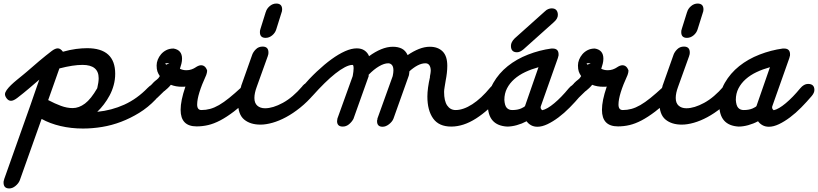

<svg xmlns="http://www.w3.org/2000/svg" viewBox="-80 -667 4601 1080"><path d="M17 -116Q-4 -100 -18 -100Q-32 -100 -42 -113Q-52 -126 -52 -137Q-52 -147 -42.5 -160.5Q-33 -174 -18 -188.5Q-3 -203 15.5 -218Q34 -233 51 -247L69 -262Q104 -293 141 -324Q178 -355 212 -381Q231 -395 245 -395Q260 -395 274 -376Q313 -387 347 -391.5Q381 -396 410 -396Q568 -396 568 -252Q568 -219 559.5 -188Q551 -157 536.5 -130Q522 -103 504 -79.5Q486 -56 467 -38Q548 -46 619.5 -78.5Q691 -111 751 -173Q774 -196 792 -196Q828 -196 828 -160Q828 -146 820.5 -136.5Q813 -127 795 -107Q753 -63 703.5 -32.5Q654 -2 601.5 18Q549 38 494.5 47Q440 56 387 56Q320 56 260.5 42Q201 28 154 2Q123 90 92.5 175Q62 260 31 348Q24 365 7 379Q-10 393 -28 393Q-60 393 -60 360Q-60 355 -59.5 351.5Q-59 348 -56 342L-58 345L92 -78Q104 -112 116 -147.5Q128 -183 141 -219Q112 -194 82 -168.5Q52 -143 17 -116ZM191 -104Q229 -84 263 -71.5Q297 -59 329 -59Q364 -59 398 -84.5Q432 -110 467 -171Q475 -205 475 -227Q475 -302 384 -302Q331 -302 254 -282Z M806 -118Q786 -100 768 -100Q748 -100 741 -110Q734 -120 734 -137Q734 -149 747.5 -165Q761 -181 779 -198H778Q793 -213 802 -219Q811 -225 819 -239Q810 -252 805.5 -265Q801 -278 801 -299Q801 -315 807.5 -331.5Q814 -348 826 -362Q838 -376 855.5 -385Q873 -394 896 -394Q944 -386 944 -337Q944 -323 940.5 -309Q937 -295 932 -280Q941 -276 949.5 -274Q958 -272 969 -272Q984 -272 997 -276.5Q1010 -281 1022 -289L1020 -288Q1038 -300 1051 -300Q1074 -300 1085 -272Q1085 -263 1083.5 -257Q1082 -251 1080 -245Q1029 -134 1029 -79Q1029 -48 1053 -48Q1078 -48 1102 -54.5Q1126 -61 1152 -76Q1178 -91 1209 -116Q1240 -141 1279 -177H1278Q1297 -196 1316 -196Q1351 -196 1351 -160Q1351 -141 1329 -119Q1277 -71 1235.5 -39.5Q1194 -8 1158.5 10.5Q1123 29 1091 36.5Q1059 44 1026 44Q936 44 936 -49Q936 -75 942.5 -107Q949 -139 963 -180Q958 -179 953 -179Q948 -179 943 -179Q909 -179 881 -190Q873 -180 864 -171.5Q855 -163 844 -154V-155Q836 -147 827 -138.5Q818 -130 807 -119ZM850 -311Q850 -307 855 -303L873 -312ZM873 -312 895 -323Q895 -317 897 -313Z M1621 -183Q1641 -206 1665 -206Q1700 -206 1700 -171Q1700 -155 1685 -136Q1648 -93 1608 -61Q1568 -29 1529 -8Q1490 13 1453 23.5Q1416 34 1385 34Q1328 34 1293.5 5.5Q1259 -23 1259 -90Q1259 -133 1277 -183L1276 -182Q1292 -227 1307.5 -271Q1323 -315 1339 -360Q1345 -376 1360 -390.5Q1375 -405 1397 -405Q1430 -405 1430 -372Q1430 -367 1429.5 -363Q1429 -359 1426 -353L1428 -356Q1412 -311 1396 -267Q1380 -223 1364 -178Q1351 -143 1351 -116Q1351 -87 1367.5 -72.5Q1384 -58 1411 -58Q1455 -58 1511 -88.5Q1567 -119 1621 -182ZM1415 -600V-599Q1420 -618 1437 -632.5Q1454 -647 1474 -647Q1507 -647 1507 -614Q1507 -612 1506.5 -609.5Q1506 -607 1506 -604L1474 -502Q1468 -482 1451 -468Q1434 -454 1414 -454Q1382 -454 1382 -486Q1382 -490 1382.5 -494.5Q1383 -499 1386 -505L1384 -501Z M1822 -3Q1821 -1 1819.5 1Q1818 3 1817 8Q1818 2 1822 -3ZM1680 -130Q1659 -105 1638 -105Q1602 -105 1602 -140Q1602 -155 1617 -175Q1659 -224 1702 -264.5Q1745 -305 1785 -334Q1825 -363 1861 -379Q1897 -395 1927 -395Q1953 -395 1970.5 -383Q1988 -371 1996 -351Q2030 -376 2064 -390Q2098 -404 2130 -404Q2159 -404 2180 -393.5Q2201 -383 2213 -357Q2245 -379 2276.5 -391.5Q2308 -404 2338 -404Q2383 -404 2409.5 -378Q2436 -352 2436 -297Q2436 -277 2433.5 -255.5Q2431 -234 2427 -214Q2424 -195 2421 -177.5Q2418 -160 2418 -150Q2418 -99 2435.5 -73.5Q2453 -48 2483 -48Q2526 -48 2576.5 -80.5Q2627 -113 2678 -175Q2699 -200 2721 -200Q2738 -200 2748 -191.5Q2758 -183 2758 -165Q2758 -152 2742 -130Q2670 -47 2598.5 -1Q2527 45 2458 45Q2389 45 2356.5 -0.5Q2324 -46 2324 -124Q2324 -169 2339 -235H2338Q2343 -260 2343 -269Q2343 -288 2335.5 -299.5Q2328 -311 2313 -311Q2292 -311 2269 -299Q2246 -287 2223 -266Q2222 -261 2222 -256.5Q2222 -252 2221 -248Q2221 -247 2220.5 -246.5Q2220 -246 2220 -245V-243L2133 1Q2126 18 2108 32Q2090 46 2072 46Q2041 46 2041 15Q2041 13 2041 11Q2041 9 2043 4V0L2129 -239Q2131 -248 2132 -257Q2133 -266 2133 -271Q2133 -292 2124.5 -301.5Q2116 -311 2104 -311Q2081 -311 2052 -294Q2023 -277 1994 -247Q1993 -245 1993.5 -243Q1994 -241 1994 -239L1908 2Q1898 20 1882.5 32.5Q1867 45 1848 45Q1816 45 1816 14Q1816 11 1817 8Q1817 1 1819 -3L1904 -239Q1909 -267 1909 -282Q1909 -302 1903 -302Q1885 -302 1860 -289Q1835 -276 1806 -253Q1777 -230 1745 -198.5Q1713 -167 1680 -130Z M3119 -170Q3140 -195 3163 -195Q3199 -195 3199 -161Q3199 -145 3184 -127Q3156 -94 3125 -62.5Q3094 -31 3062 -7Q3030 17 2999.5 31.5Q2969 46 2943 46Q2923 46 2907.5 37.5Q2892 29 2882 15Q2856 29 2827 37Q2798 45 2773 45Q2664 39 2664 -78Q2664 -147 2695 -201Q2726 -255 2776 -295Q2826 -335 2890.5 -360Q2955 -385 3021 -394H3029Q3062 -394 3062 -361Q3062 -356 3061.5 -352.5Q3061 -349 3058 -343L3060 -346Q3036 -277 3011 -207.5Q2986 -138 2962 -69Q2961 -67 2961 -64Q2961 -57 2964 -53Q2967 -49 2970 -47Q2998 -53 3038 -86.5Q3078 -120 3119 -170ZM2874 -73 2949 -289Q2909 -278 2874 -261.5Q2839 -245 2813 -222Q2787 -199 2772 -170Q2757 -141 2757 -105Q2759 -73 2770.5 -60.5Q2782 -48 2801 -48Q2831 -48 2851.5 -57Q2872 -66 2874 -72ZM2986 -604Q2994 -612 3004 -616Q3014 -620 3023 -620Q3041 -620 3049.5 -610Q3058 -600 3058 -583Q3058 -562 3035 -542L2864 -389Q2854 -381 2845.5 -377Q2837 -373 2828 -373Q2794 -373 2794 -409Q2794 -430 2815 -451Z M3176 -118Q3156 -100 3138 -100Q3118 -100 3111 -110Q3104 -120 3104 -137Q3104 -149 3117.5 -165Q3131 -181 3149 -198H3148Q3163 -213 3172 -219Q3181 -225 3189 -239Q3180 -252 3175.5 -265Q3171 -278 3171 -299Q3171 -315 3177.5 -331.5Q3184 -348 3196 -362Q3208 -376 3225.5 -385Q3243 -394 3266 -394Q3314 -386 3314 -337Q3314 -323 3310.5 -309Q3307 -295 3302 -280Q3311 -276 3319.5 -274Q3328 -272 3339 -272Q3354 -272 3367 -276.5Q3380 -281 3392 -289L3390 -288Q3408 -300 3421 -300Q3444 -300 3455 -272Q3455 -263 3453.5 -257Q3452 -251 3450 -245Q3399 -134 3399 -79Q3399 -48 3423 -48Q3448 -48 3472 -54.5Q3496 -61 3522 -76Q3548 -91 3579 -116Q3610 -141 3649 -177H3648Q3667 -196 3686 -196Q3721 -196 3721 -160Q3721 -141 3699 -119Q3647 -71 3605.5 -39.5Q3564 -8 3528.5 10.5Q3493 29 3461 36.5Q3429 44 3396 44Q3306 44 3306 -49Q3306 -75 3312.5 -107Q3319 -139 3333 -180Q3328 -179 3323 -179Q3318 -179 3313 -179Q3279 -179 3251 -190Q3243 -180 3234 -171.5Q3225 -163 3214 -154V-155Q3206 -147 3197 -138.5Q3188 -130 3177 -119ZM3220 -311Q3220 -307 3225 -303L3243 -312ZM3243 -312 3265 -323Q3265 -317 3267 -313Z M3991 -183Q4011 -206 4035 -206Q4070 -206 4070 -171Q4070 -155 4055 -136Q4018 -93 3978 -61Q3938 -29 3899 -8Q3860 13 3823 23.5Q3786 34 3755 34Q3698 34 3663.5 5.5Q3629 -23 3629 -90Q3629 -133 3647 -183L3646 -182Q3662 -227 3677.5 -271Q3693 -315 3709 -360Q3715 -376 3730 -390.5Q3745 -405 3767 -405Q3800 -405 3800 -372Q3800 -367 3799.5 -363Q3799 -359 3796 -353L3798 -356Q3782 -311 3766 -267Q3750 -223 3734 -178Q3721 -143 3721 -116Q3721 -87 3737.5 -72.5Q3754 -58 3781 -58Q3825 -58 3881 -88.5Q3937 -119 3991 -182ZM3785 -600V-599Q3790 -618 3807 -632.5Q3824 -647 3844 -647Q3877 -647 3877 -614Q3877 -612 3876.5 -609.5Q3876 -607 3876 -604L3844 -502Q3838 -482 3821 -468Q3804 -454 3784 -454Q3752 -454 3752 -486Q3752 -490 3752.5 -494.5Q3753 -499 3756 -505L3754 -501Z M4421 -170Q4442 -195 4465 -195Q4501 -195 4501 -161Q4501 -145 4486 -127Q4458 -94 4427 -62.5Q4396 -31 4364 -7Q4332 17 4301.5 31.5Q4271 46 4245 46Q4225 46 4209.5 37.5Q4194 29 4184 15Q4158 29 4129 37Q4100 45 4075 45Q3966 39 3966 -78Q3966 -147 3997 -201Q4028 -255 4078 -295Q4128 -335 4192.5 -360Q4257 -385 4323 -394H4331Q4364 -394 4364 -361Q4364 -356 4363.5 -352.5Q4363 -349 4360 -343L4362 -346Q4338 -277 4313 -207.5Q4288 -138 4264 -69Q4263 -67 4263 -64Q4263 -57 4266 -53Q4269 -49 4272 -47Q4300 -53 4340 -86.5Q4380 -120 4421 -170ZM4176 -73 4251 -289Q4211 -278 4176 -261.5Q4141 -245 4115 -222Q4089 -199 4074 -170Q4059 -141 4059 -105Q4061 -73 4072.5 -60.5Q4084 -48 4103 -48Q4133 -48 4153.5 -57Q4174 -66 4176 -72Z"/></svg>

Font: Discipuli Britannica Bold
Style: Regular
Weight: 700
Designer: Peter Wiegel
Foundry: Peter Wiegel
Version: Version 0.001 2009